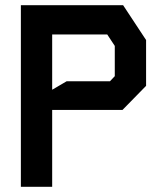

<svg xmlns="http://www.w3.org/2000/svg" viewBox="-20 -716 640 736"><path d="M60 -696V0H180V-294.5H449.5L540 -387V-562.5L452 -696ZM180 -584H391L420 -540V-424L401.5 -404.5H235.5L180 -372Z"/></svg>

Font: Kode Mono
Style: Regular
Weight: 400
Monospace: yes
Designer: Isa Ozler
Foundry: Kadena LLC
Version: Version 1.000;gftools[0.9.28]